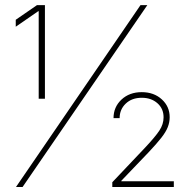

<svg xmlns="http://www.w3.org/2000/svg" viewBox="-20 -748 769 768"><path d="M159.7 -727.5V-353H134.8V-703.1H132.8L43 -641.1V-668.9L127.9 -727.5ZM43.9 0 542 -727.5H569.3L70.3 0ZM429.2 0V-19L560.1 -157.2Q600.6 -200.2 617.4 -225.6Q634.3 -251 634.3 -278.8Q634.3 -313.5 609.6 -335.2Q585 -356.9 546.9 -356.9Q507.3 -356.9 482.9 -333.5Q458.5 -310.1 458.5 -275.4H434.1Q434.1 -319.8 465.8 -349.6Q497.6 -379.4 546.9 -379.4Q595.7 -379.4 627.2 -350.6Q658.7 -321.8 658.7 -279.3Q658.7 -258.8 651.1 -239.5Q643.6 -220.2 625.2 -196.8Q606.9 -173.3 574.7 -139.2L465.3 -24.9V-22.9H675.3V0Z"/></svg>

Font: Inter 20pt Thin
Style: Regular
Weight: 250
Version: Version 4.001;git-66647c0bb